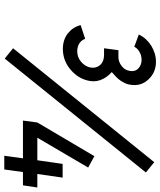

<svg xmlns="http://www.w3.org/2000/svg" viewBox="54 -801 747 895"><g transform="rotate(90 427.5 -353.5)"><path d="M708 -420 551 -154 542 -87H718L706 0H770L782 -87H844L854 -154H791L808 -272H744L727 -154H622L761 -391ZM736 -699 205 -41 253 -2 784 -660ZM268 -707Q229 -707 193 -685Q157 -662 141 -627L198 -606Q206 -622 222 -630Q238 -640 260 -640Q282 -640 299 -625Q314 -611 311 -588Q308 -563 289 -548Q269 -532 246 -532H214L205 -465H236Q265 -465 281 -449Q299 -430 295 -403Q290 -376 268 -358Q247 -340 219 -340Q198 -340 182 -350Q167 -360 161 -377L97 -356Q102 -337 111.5 -322.5Q121 -308 136 -296Q166 -273 208 -273Q263 -273 306 -310Q350 -348 358 -402Q362 -433 348 -460Q337 -482 316 -501Q329 -512 339 -522Q349 -532 356 -542Q364 -554 369 -565.5Q374 -577 375 -588Q383 -638 350 -672Q318 -707 268 -707Z"/></g></svg>

Font: Unageo
Style: Regular-Italic
Weight: 400
Designer: Richard Sepsi
Foundry: Richard Sepsi
Version: Version 2.000